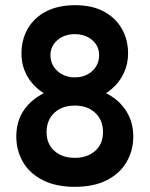

<svg xmlns="http://www.w3.org/2000/svg" viewBox="-20 -711 578 742"><path d="M269 11Q196 11 145 -15Q94 -41 68.5 -85.5Q43 -130 43 -183Q43 -235 65 -273.5Q87 -312 127 -338Q167 -364 219 -375V-322Q171 -334 136 -360Q101 -386 82 -423Q63 -460 63 -504Q63 -558 87.5 -600.5Q112 -643 158.5 -667Q205 -691 271 -691Q335 -691 380.5 -667Q426 -643 450.5 -600.5Q475 -558 475 -504Q475 -464 458.5 -428.5Q442 -393 411.5 -367Q381 -341 339 -327L337 -371Q386 -358 421 -332Q456 -306 475.5 -268.5Q495 -231 495 -183Q495 -130 469.5 -85.5Q444 -41 393.5 -15Q343 11 269 11ZM269 -101Q318 -101 348 -128Q378 -155 378 -200Q378 -247 348 -275Q318 -303 269 -303Q220 -303 190 -275Q160 -247 160 -200Q160 -155 190 -128Q220 -101 269 -101ZM269 -412Q310 -412 336.5 -436.5Q363 -461 363 -498Q363 -533 336.5 -556Q310 -579 269 -579Q229 -579 202 -556Q175 -533 175 -498Q175 -461 202 -436.5Q229 -412 269 -412Z"/></svg>

Font: Gabarito Medium
Style: Regular
Weight: 500
Designer: Leandro Assis / Alvaro Franca / Felipe Casaprima
Foundry: Naipe Foundry
Version: Version 1.000